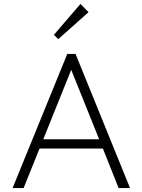

<svg xmlns="http://www.w3.org/2000/svg" viewBox="-20 -956 724 976"><path d="M44 0 322 -682H364L641 0H583L503 -201H181L100 0ZM200 -248H484L342 -601ZM276 -757 254 -779 389 -936 430 -894Z"/></svg>

Font: Outfit ExtraLight
Style: Regular
Weight: 200
Designer: Rodrigo Fuenzalida
Foundry: fragTYPE
Version: Version 1.100; ttfautohint (v1.8.4.7-5d5b);gftools[0.9.27]